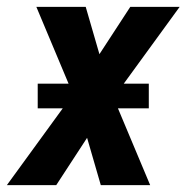

<svg xmlns="http://www.w3.org/2000/svg" viewBox="-35 -540 555 560"><path d="M-15 0 148 -224H75V-296H165L71 -520H215L255 -382L345 -520H489L326 -296H399V-224H309L403 0H259L219 -138L129 0Z"/></svg>

Font: Iosevka SS18 Extrabold
Style: Italic
Weight: 800
Italic angle: -9°
Monospace: yes
Designer: Belleve Invis
Foundry: Belleve Invis
Version: Version 25.1.1; ttfautohint (v1.8.4)